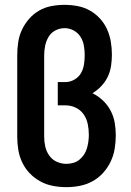

<svg xmlns="http://www.w3.org/2000/svg" viewBox="-20 -763 540 791"><path d="M254 8Q226 8 199 3Q172 -2 147.5 -15Q123 -28 103.5 -48Q84 -68 72 -93Q60 -118 55.5 -145Q51 -172 51 -200V-535Q51 -562 55 -589Q59 -616 70.5 -640.5Q82 -665 100 -685.5Q118 -706 141.5 -719.5Q165 -733 192 -738Q219 -743 246 -743Q273 -743 299.5 -738Q326 -733 349.5 -720Q373 -707 391.5 -687Q410 -667 421 -642.5Q432 -618 436.5 -591.5Q441 -565 441 -538Q441 -515 437.5 -491.5Q434 -468 424 -447Q414 -426 397.5 -408.5Q381 -391 361 -379Q385 -367 404 -349Q423 -331 435.5 -307.5Q448 -284 452.5 -258Q457 -232 457 -206Q457 -178 452.5 -150.5Q448 -123 436 -97.5Q424 -72 405 -51Q386 -30 361.5 -16.5Q337 -3 309.5 2.5Q282 8 254 8ZM254 -88Q268 -88 282 -92Q296 -96 307 -105Q318 -114 326 -126Q334 -138 338 -151.5Q342 -165 344 -179.5Q346 -194 346 -208Q346 -230 341.5 -252Q337 -274 324.5 -292Q312 -310 292 -319.5Q272 -329 250 -329H218V-425H250Q269 -425 286.5 -435Q304 -445 313.5 -461.5Q323 -478 326 -497.5Q329 -517 329 -536Q329 -556 325.5 -575.5Q322 -595 311.5 -611.5Q301 -628 283.5 -637.5Q266 -647 246 -647Q226 -647 208 -637.5Q190 -628 180 -611Q170 -594 166 -574.5Q162 -555 162 -535V-200Q162 -179 166.5 -159Q171 -139 183 -122Q195 -105 214 -96.5Q233 -88 254 -88Z"/></svg>

Font: Iosevka Term Curly
Style: Bold
Weight: 700
Designer: Belleve Invis
Foundry: Belleve Invis
Version: Version 32.3.0